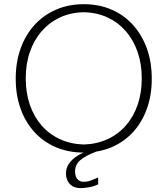

<svg xmlns="http://www.w3.org/2000/svg" viewBox="-20 -742 820 940"><path d="M390 5Q315.5 5 254.2 -21Q193 -47 148.8 -95.2Q104.5 -143.5 80.8 -209.8Q57 -276 57 -357Q57 -438 81 -504.8Q105 -571.5 149.2 -620Q193.5 -668.5 254.8 -695Q316 -721.5 390 -721.5Q464.5 -721.5 525.5 -695.2Q586.5 -669 630.8 -620.2Q675 -571.5 699 -504.8Q723 -438 723 -357Q723 -276 699.2 -209.8Q675.5 -143.5 631.2 -95.2Q587 -47 525.8 -21Q464.5 5 390 5ZM390 -34.5Q454 -36.5 506.2 -60.5Q558.5 -84.5 596 -127.2Q633.5 -170 653.8 -228.8Q674 -287.5 674 -358.5Q674 -429.5 653.5 -488.2Q633 -547 595.2 -590Q557.5 -633 505.5 -657Q453.5 -681 390 -682Q326.5 -681 274.5 -657Q222.5 -633 184.8 -590Q147 -547 126.5 -488.2Q106 -429.5 106 -358.5Q106 -287.5 126.2 -228.8Q146.5 -170 184 -127.2Q221.5 -84.5 273.8 -60.5Q326 -36.5 390 -34.5ZM376 179Q350.5 179 334.2 168.8Q318 158.5 310.5 142.2Q303 126 303 108Q303 80.5 317 60.2Q331 40 350.2 26.5Q369.5 13 386.2 6.5Q403 0 408 0H452Q397.5 20.5 372.5 42.5Q347.5 64.5 347.5 98Q347.5 112.5 352.2 123.8Q357 135 366.5 141.5Q376 148 391 148Q403 148 414.5 144.8Q426 141.5 437.5 136.5Q449 131.5 460.5 127V160.5Q436 172 411.8 175.5Q387.5 179 376 179Z"/></svg>

Font: Russolo 10pt ExtraLight
Style: Regular
Weight: 200
Designer: Micah Stupak-Hahn
Version: Version 1.000